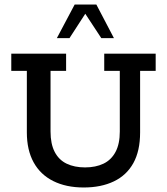

<svg xmlns="http://www.w3.org/2000/svg" viewBox="-20 -821 740 851"><path d="M351 10Q273 10 216 -18.5Q159 -47 129 -101.5Q99 -156 99 -234V-507H30V-583H273V-507H204V-238Q204 -183 222.5 -147.5Q241 -112 275.5 -95.5Q310 -79 357 -79Q404 -79 438.5 -95.5Q473 -112 492 -147.5Q511 -183 511 -238V-507H442V-583H670V-507H601V-234Q601 -152 571 -98Q541 -44 484.5 -17Q428 10 351 10ZM232 -652 311 -801H407L485 -652H429L358 -760L288 -652Z"/></svg>

Font: Rokkitt SemiBold Medium
Style: Regular
Weight: 500
Version: Version 3.103